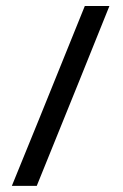

<svg xmlns="http://www.w3.org/2000/svg" viewBox="-20 -560 409 640"><path d="M19.5 59.6H102.5C210.6 -206.7 291.3 -406.6 344.7 -540H316.4H262.7C141.6 -239.9 60.5 -40 19.5 59.6Z"/></svg>

Font: Helmet
Style: Regular
Weight: 400
Designer: Carl Enlund
Version: 1.0